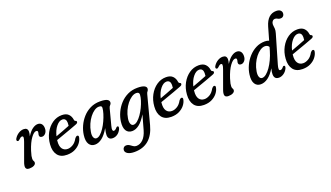

<svg xmlns="http://www.w3.org/2000/svg" viewBox="-81 -1352 3835 2222"><g transform="rotate(-20 1836.0 -241.0)"><path d="M50.5 -336Q40.5 -337.5 38.5 -348.2Q36.5 -359 45.5 -372.5Q65 -403.5 96 -423Q127 -442.5 159.5 -442.5Q209 -442.5 209 -393.5Q209 -373.5 199.5 -339.5Q232.5 -393 267 -417.8Q301.5 -442.5 332.5 -442.5Q362 -442.5 378.8 -423Q395.5 -403.5 395.5 -368.5Q395.5 -331.5 376.2 -309.2Q357 -287 333.5 -287Q315.5 -287 308 -294.8Q300.5 -302.5 300.5 -314.5Q300.5 -325.5 303.8 -334.5Q307 -343.5 307 -356.5Q307 -372.5 288 -372.5Q260.5 -372.5 223.5 -322.2Q186.5 -272 156 -179Q143.5 -139.5 140 -120.2Q136.5 -101 136.5 -86.5Q136.5 -66.5 143 -58Q149.5 -49.5 149.5 -37.5Q149.5 -16.5 126.8 -4Q104 8.5 69 8.5Q33 8.5 25.8 -15.5Q18.5 -39.5 38.5 -91L115.5 -303.5Q128.5 -339 127.5 -354.2Q126.5 -369.5 111.5 -369.5Q103 -369.5 93.5 -363.2Q84 -357 68 -341.5Q58 -333 50.5 -336Z M730.5 -130Q723.5 -96.5 698.2 -64.8Q673 -33 631.2 -12.2Q589.5 8.5 533 8.5Q454.5 8.5 417.8 -40.5Q381 -89.5 387.5 -171.5Q393 -248 426.8 -310Q460.5 -372 513.2 -408.2Q566 -444.5 629 -444.5Q683 -444.5 710.5 -416.8Q738 -389 743.5 -345.5Q746 -330.5 755 -328Q768 -326 770.5 -315Q771.5 -305.5 765.2 -298.2Q759 -291 742 -285Q707.5 -271.5 659.2 -254.2Q611 -237 563.2 -220Q515.5 -203 481.5 -191Q481 -186 480.5 -181Q474 -118 496.8 -85.5Q519.5 -53 563.5 -53Q594 -53 627.8 -72.8Q661.5 -92.5 686 -137.5Q705.5 -162 720 -159Q737 -155.5 730.5 -130ZM617.5 -394.5Q579.5 -394.5 543 -350.2Q506.5 -306 489.5 -235Q527.5 -249 576.5 -267.2Q625.5 -285.5 663 -301Q665.5 -315.5 665.5 -337.5Q665.5 -364 653.5 -379.2Q641.5 -394.5 617.5 -394.5Z M1127 -131.5Q1117.5 -96 1121 -81.8Q1124.5 -67.5 1136 -67.5Q1145.5 -67.5 1154.5 -73.2Q1163.5 -79 1176 -93.5Q1185 -103.5 1193.5 -101Q1211 -97.5 1198 -64Q1181.5 -29 1154 -10.2Q1126.5 8.5 1094.5 8.5Q1066.5 8.5 1052.2 -7Q1038 -22.5 1038 -50Q1038 -63.5 1040.8 -82Q1043.5 -100.5 1051 -131Q1009.5 -60 965.8 -25.8Q922 8.5 877 8.5Q829.5 8.5 805.5 -29.5Q781.5 -67.5 791 -140.5Q798 -194.5 822 -247.8Q846 -301 885.5 -345.2Q925 -389.5 979 -416Q1033 -442.5 1100 -442.5Q1213.5 -442.5 1210 -390Q1208.5 -372 1197 -362Q1185.5 -352 1179.5 -331ZM881.5 -149Q873 -104.5 884.2 -79.8Q895.5 -55 917 -55Q940.5 -55 965.5 -77Q990.5 -99 1014 -134.2Q1037.5 -169.5 1056.5 -211Q1075.5 -252.5 1087.8 -292.5Q1100 -332.5 1102 -362.5Q1102.5 -376 1095.2 -382.8Q1088 -389.5 1066.5 -389.5Q1038.5 -389.5 1009 -369.5Q979.5 -349.5 953.2 -315.5Q927 -281.5 908 -238.5Q889 -195.5 881.5 -149Z M1551.5 13.5Q1490.5 245 1278 245Q1225 245 1195.8 227.8Q1166.5 210.5 1166.5 184Q1166.5 165 1179 152.2Q1191.5 139.5 1212.5 139.5Q1233 139.5 1250 151.2Q1267 163 1283.8 174.8Q1300.5 186.5 1321 186.5Q1367.5 186.5 1404.2 150.5Q1441 114.5 1461 45L1511 -133.5Q1467.5 -60.5 1423.8 -26Q1380 8.5 1334.5 8.5Q1286 8.5 1262.2 -29.5Q1238.5 -67.5 1248 -140.5Q1255 -194.5 1279.5 -248Q1304 -301.5 1344 -345.5Q1384 -389.5 1438.5 -416Q1493 -442.5 1560 -442.5Q1617 -442.5 1644.2 -428.8Q1671.5 -415 1669 -391.5Q1667.5 -374 1657.8 -364Q1648 -354 1643 -333.5ZM1338 -148.5Q1330.5 -105.5 1341 -80.2Q1351.5 -55 1374 -55Q1397.5 -55 1423 -76.2Q1448.5 -97.5 1472.8 -132.2Q1497 -167 1516.8 -207.8Q1536.5 -248.5 1548.8 -288Q1561 -327.5 1562.5 -357.5Q1563.5 -389.5 1526.5 -389.5Q1498.5 -389.5 1468.5 -369.5Q1438.5 -349.5 1411.5 -315.5Q1384.5 -281.5 1365 -238.2Q1345.5 -195 1338 -148.5Z M2014 -130Q2007 -96.5 1981.8 -64.8Q1956.5 -33 1914.8 -12.2Q1873 8.5 1816.5 8.5Q1738 8.5 1701.2 -40.5Q1664.5 -89.5 1671 -171.5Q1676.5 -248 1710.2 -310Q1744 -372 1796.8 -408.2Q1849.5 -444.5 1912.5 -444.5Q1966.5 -444.5 1994 -416.8Q2021.5 -389 2027 -345.5Q2029.5 -330.5 2038.5 -328Q2051.5 -326 2054 -315Q2055 -305.5 2048.8 -298.2Q2042.5 -291 2025.5 -285Q1991 -271.5 1942.8 -254.2Q1894.5 -237 1846.8 -220Q1799 -203 1765 -191Q1764.5 -186 1764 -181Q1757.5 -118 1780.2 -85.5Q1803 -53 1847 -53Q1877.5 -53 1911.2 -72.8Q1945 -92.5 1969.5 -137.5Q1989 -162 2003.5 -159Q2020.5 -155.5 2014 -130ZM1901 -394.5Q1863 -394.5 1826.5 -350.2Q1790 -306 1773 -235Q1811 -249 1860 -267.2Q1909 -285.5 1946.5 -301Q1949 -315.5 1949 -337.5Q1949 -364 1937 -379.2Q1925 -394.5 1901 -394.5Z M2416 -130Q2409 -96.5 2383.8 -64.8Q2358.5 -33 2316.8 -12.2Q2275 8.5 2218.5 8.5Q2140 8.5 2103.2 -40.5Q2066.5 -89.5 2073 -171.5Q2078.5 -248 2112.2 -310Q2146 -372 2198.8 -408.2Q2251.5 -444.5 2314.5 -444.5Q2368.5 -444.5 2396 -416.8Q2423.5 -389 2429 -345.5Q2431.5 -330.5 2440.5 -328Q2453.5 -326 2456 -315Q2457 -305.5 2450.8 -298.2Q2444.5 -291 2427.5 -285Q2393 -271.5 2344.8 -254.2Q2296.5 -237 2248.8 -220Q2201 -203 2167 -191Q2166.5 -186 2166 -181Q2159.5 -118 2182.2 -85.5Q2205 -53 2249 -53Q2279.5 -53 2313.2 -72.8Q2347 -92.5 2371.5 -137.5Q2391 -162 2405.5 -159Q2422.5 -155.5 2416 -130ZM2303 -394.5Q2265 -394.5 2228.5 -350.2Q2192 -306 2175 -235Q2213 -249 2262 -267.2Q2311 -285.5 2348.5 -301Q2351 -315.5 2351 -337.5Q2351 -364 2339 -379.2Q2327 -394.5 2303 -394.5Z M2501 -336Q2491 -337.5 2489 -348.2Q2487 -359 2496 -372.5Q2515.5 -403.5 2546.5 -423Q2577.5 -442.5 2610 -442.5Q2659.5 -442.5 2659.5 -393.5Q2659.5 -373.5 2650 -339.5Q2683 -393 2717.5 -417.8Q2752 -442.5 2783 -442.5Q2812.5 -442.5 2829.2 -423Q2846 -403.5 2846 -368.5Q2846 -331.5 2826.8 -309.2Q2807.5 -287 2784 -287Q2766 -287 2758.5 -294.8Q2751 -302.5 2751 -314.5Q2751 -325.5 2754.2 -334.5Q2757.5 -343.5 2757.5 -356.5Q2757.5 -372.5 2738.5 -372.5Q2711 -372.5 2674 -322.2Q2637 -272 2606.5 -179Q2594 -139.5 2590.5 -120.2Q2587 -101 2587 -86.5Q2587 -66.5 2593.5 -58Q2600 -49.5 2600 -37.5Q2600 -16.5 2577.2 -4Q2554.5 8.5 2519.5 8.5Q2483.5 8.5 2476.2 -15.5Q2469 -39.5 2489 -91L2566 -303.5Q2579 -339 2578 -354.2Q2577 -369.5 2562 -369.5Q2553.5 -369.5 2544 -363.2Q2534.5 -357 2518.5 -341.5Q2508.5 -333 2501 -336Z M3248 -66Q3231.5 -31.5 3202.2 -11.5Q3173 8.5 3142.5 8.5Q3084 8.5 3084 -54.5Q3084 -67 3086.2 -83Q3088.5 -99 3095 -124Q3052.5 -55 3008.5 -23.2Q2964.5 8.5 2919 8.5Q2871 8.5 2847 -29.5Q2823 -67.5 2832.5 -140.5Q2839.5 -196.5 2864.5 -250.2Q2889.5 -304 2929 -347.5Q2968.5 -391 3019.2 -416.8Q3070 -442.5 3129 -442.5Q3158.5 -442.5 3180.5 -433L3225.5 -590Q3246.5 -661.5 3283.8 -695Q3321 -728.5 3373.5 -728.5Q3407.5 -728.5 3424 -713.8Q3440.5 -699 3440.5 -679.5Q3440.5 -656.5 3427.8 -643Q3415 -629.5 3393.5 -629.5Q3372.5 -629.5 3359.5 -638.8Q3346.5 -648 3329 -648Q3302 -648 3288.5 -616Q3283 -598 3285.8 -580.8Q3288.5 -563.5 3290 -541.2Q3291.5 -519 3282 -486.5L3180 -137.5Q3170.5 -104.5 3171.2 -86.5Q3172 -68.5 3188 -68.5Q3196.5 -68.5 3205.8 -74Q3215 -79.5 3227 -95Q3234.5 -104 3242.5 -101Q3260.5 -98.5 3248 -66ZM2922.5 -149Q2915 -106 2925.5 -80.5Q2936 -55 2959 -55Q2982.5 -55 3009.2 -76.2Q3036 -97.5 3061.8 -134.2Q3087.5 -171 3109.8 -218.2Q3132 -265.5 3147 -317L3160.5 -363.5Q3144.5 -389.5 3111.5 -389.5Q3082.5 -389.5 3052.2 -369.5Q3022 -349.5 2995.2 -315.5Q2968.5 -281.5 2949.2 -238.5Q2930 -195.5 2922.5 -149Z M3631.5 -130Q3624.5 -96.5 3599.2 -64.8Q3574 -33 3532.2 -12.2Q3490.5 8.5 3434 8.5Q3355.5 8.5 3318.8 -40.5Q3282 -89.5 3288.5 -171.5Q3294 -248 3327.8 -310Q3361.5 -372 3414.2 -408.2Q3467 -444.5 3530 -444.5Q3584 -444.5 3611.5 -416.8Q3639 -389 3644.5 -345.5Q3647 -330.5 3656 -328Q3669 -326 3671.5 -315Q3672.5 -305.5 3666.2 -298.2Q3660 -291 3643 -285Q3608.5 -271.5 3560.2 -254.2Q3512 -237 3464.2 -220Q3416.5 -203 3382.5 -191Q3382 -186 3381.5 -181Q3375 -118 3397.8 -85.5Q3420.5 -53 3464.5 -53Q3495 -53 3528.8 -72.8Q3562.5 -92.5 3587 -137.5Q3606.5 -162 3621 -159Q3638 -155.5 3631.5 -130ZM3518.5 -394.5Q3480.5 -394.5 3444 -350.2Q3407.5 -306 3390.5 -235Q3428.5 -249 3477.5 -267.2Q3526.5 -285.5 3564 -301Q3566.5 -315.5 3566.5 -337.5Q3566.5 -364 3554.5 -379.2Q3542.5 -394.5 3518.5 -394.5Z"/></g></svg>

Font: Fraunces 144pt SuperSoft
Style: Italic
Weight: 400
Italic angle: -16°
Version: Version 1.000;[b76b70a41]